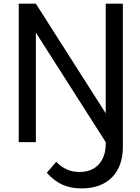

<svg xmlns="http://www.w3.org/2000/svg" viewBox="-20 -770 758 1040"><path d="M81.5 0V-750H174.3L552.7 -156.2V-750H645.5V24.9Q645.5 131.3 586.2 190.9Q526.9 250.5 421.4 250.5Q363.3 250.5 318.4 230.5Q273.4 210.4 233.4 166L284.7 106.4Q336.9 161.6 409.7 161.6Q477.5 161.6 515.1 120.1Q552.7 78.6 552.7 8.8V0L174.3 -593.3V0Z"/></svg>

Font: Spartan MB Med
Style: Regular
Weight: 500
Designer: Matt Bailey, Mirko Velimirovic
Foundry: Matt Bailey
Version: Version 1.005